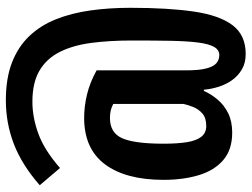

<svg xmlns="http://www.w3.org/2000/svg" viewBox="-120 -626 840 640"><g transform="rotate(-90 300.0 -306.0)"><path d="M286 -706.5Q359 -706.5 411.8 -686Q464.5 -665.5 500 -628Q535.5 -590.5 556 -538.8Q576.5 -487 585.2 -424.5Q594 -362 594 -291.5Q594 -165.5 581.5 -80Q569 5.5 536 49.2Q503 93 440 93Q410.5 93 389 80.5Q367.5 68 353 47.8Q338.5 27.5 330.8 2.8Q323 -22 321 -46.5H317Q306.5 -22.5 288.2 -0.8Q270 21 242.8 34.5Q215.5 48 178 48Q121 48 86.2 18Q51.5 -12 36 -63.8Q20.5 -115.5 20.5 -180.5Q20.5 -306.5 72.2 -376Q124 -445.5 227 -445.5Q265.5 -445.5 305 -436Q344.5 -426.5 385.5 -404V-105.5Q385.5 -62.5 391.8 -38.5Q398 -14.5 409.2 -4.8Q420.5 5 436.5 5Q454 5 464 -13Q474 -31 478.5 -67.5Q483 -104 484 -158.8Q485 -213.5 485 -286Q485 -362 476.8 -423.2Q468.5 -484.5 446.2 -528Q424 -571.5 384 -594.8Q344 -618 281 -618Q229 -618 174.5 -598.2Q120 -578.5 60 -526L2.5 -593.5Q70.5 -653 140 -679.8Q209.5 -706.5 286 -706.5ZM226.5 -359.5Q177 -359.5 159 -318.2Q141 -277 141 -180.5Q141 -134 146.2 -102.2Q151.5 -70.5 164.5 -54.5Q177.5 -38.5 200 -38.5Q227 -38.5 241.8 -51.5Q256.5 -64.5 263.5 -82.2Q270.5 -100 273.5 -115V-348.5Q262 -354.5 251.2 -357Q240.5 -359.5 226.5 -359.5Z"/></g></svg>

Font: Fira Code Light SemiBold
Style: Regular
Weight: 600
Monospace: yes
Version: Version 5.002